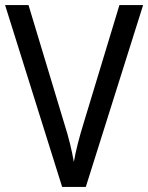

<svg xmlns="http://www.w3.org/2000/svg" viewBox="-20 -734 582 754"><path d="M542 -714H449L308 -249C291 -194 278 -144 270 -98C262 -144 250 -194 233 -247L92 -714H0L224 0H317Z"/></svg>

Font: Noto Sans Sinhala UI SemiCondensed
Style: Regular
Weight: 400
Width: 4
Designer: Jelle Bosma - Monotype Design Team
Foundry: Monotype Imaging Inc.
Version: Version 2.006